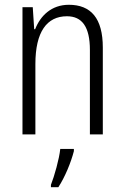

<svg xmlns="http://www.w3.org/2000/svg" viewBox="-20 -562 521 803"><path d="M268 -542C195 -542 149 -496 127 -440H123L117 -532H74V0H128V-294C128 -429 176 -494 260 -494C323 -494 356 -450 356 -353V0H410V-363C410 -486 360 -542 268 -542ZM289 70V61H232C228 102 207 176 193 211V221H224C252 178 277 117 289 70Z"/></svg>

Font: Noto Sans Thai Cond Light
Style: Regular
Weight: 300
Width: 3
Designer: Monotype Design Team
Foundry: Monotype Imaging Inc.
Version: Version 2.002